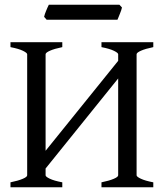

<svg xmlns="http://www.w3.org/2000/svg" viewBox="-20 -794 704 814"><path d="M24.4 0V-21Q57.6 -27.8 76.4 -35.9Q95.2 -43.9 95.2 -50.8V-564Q95.2 -569.8 77.4 -578.6Q59.6 -587.4 24.4 -594.2V-615.2H244.1V-594.2Q210.9 -587.4 192.1 -579.1Q173.3 -570.8 173.3 -564V-154.8L481 -536.1V-564Q481 -569.8 463.1 -578.6Q445.3 -587.4 410.2 -594.2V-615.2H629.9V-594.2Q596.7 -587.4 577.9 -579.1Q559.1 -570.8 559.1 -564V-50.8Q559.1 -44.9 576.9 -36.4Q594.7 -27.8 629.9 -21V0H410.2V-21Q443.4 -27.8 462.2 -35.9Q481 -43.9 481 -50.8V-461.4L173.3 -79.6V-50.8Q173.3 -44.9 190.9 -36.4Q208.5 -27.8 244.1 -21V0ZM497.1 -762.2Q496.1 -756.8 493.7 -749.8Q491.2 -742.7 488.3 -735.6Q485.4 -728.5 482.7 -721.7Q480 -714.8 478 -710.4H177.7L167 -722.7Q168 -728 170.4 -734.9Q172.9 -741.7 175.8 -748.8Q178.7 -755.9 181.6 -762.5Q184.6 -769 187 -773.9H486.3Z"/></svg>

Font: Noto Serif Devanagari
Style: Bold
Weight: 700
Designer: Monotype Design Team
Foundry: Monotype Imaging Inc.
Version: Version 1.01